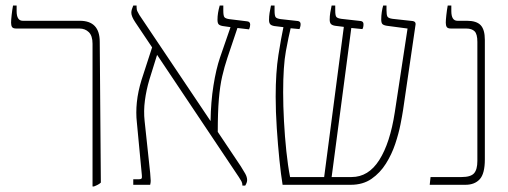

<svg xmlns="http://www.w3.org/2000/svg" viewBox="-20 -667 1832 693"><path d="M314 6V-509Q314 -538 300.5 -551Q287 -564 267 -564H39Q27 -564 23.5 -569.5Q20 -575 20 -585Q20 -594 22 -612.5Q24 -631 27 -647H40V-627Q40 -592 62 -592H268Q340 -592 340 -516L344 -8Q340 -4 333.5 -0.5Q327 3 319 6Z M461 0V-20H482Q489 -20 491 -23Q493 -26 492 -35L474 -225Q470 -260 474 -298.5Q478 -337 491 -379L529 -496L468 -587Q454 -608 454 -621Q454 -627 456 -633.5Q458 -640 461 -647H473V-641Q473 -631 476.5 -625Q480 -619 483 -613L740 -230Q741 -299 750.5 -358.5Q760 -418 774 -459L812 -569L784 -573Q773 -575 769 -579.5Q765 -584 765 -596Q765 -608 767 -620.5Q769 -633 773 -647H786V-629Q786 -610 790 -605Q794 -600 807 -598L872 -590Q883 -589 883 -578Q883 -570 879 -561L837 -566L801 -459Q790 -426 782 -391.5Q774 -357 770 -309.5Q766 -262 766 -191L849 -67Q858 -53 865 -40.5Q872 -28 872 -17Q872 -8 865 3H855Q855 -6 851.5 -12.5Q848 -19 842 -28L547 -469L519 -379Q508 -342 503 -304Q498 -266 502 -230L522 -43Q524 -21 524 -14.5Q524 -8 522 0Z M1000 0Q994 -36 988.5 -90Q983 -144 979 -204.5Q975 -265 975 -318Q975 -406 985 -469Q995 -532 1003 -569L970 -573Q959 -575 955 -580Q951 -585 951 -595Q951 -608 953 -620.5Q955 -633 958 -647H971V-629Q971 -610 975 -605Q979 -600 993 -598L1056 -591Q1065 -589 1065 -580Q1065 -574 1063.5 -569.5Q1062 -565 1061 -562L1029 -565Q1022 -537 1012 -483Q1002 -429 1002 -334Q1002 -285 1005 -229.5Q1008 -174 1013.5 -121.5Q1019 -69 1027 -28H1150L1221 -570L1189 -574Q1178 -576 1174 -581Q1170 -586 1170 -596Q1170 -609 1172 -621Q1174 -633 1177 -647H1190V-629Q1190 -611 1194 -606Q1198 -601 1212 -599L1283 -591Q1292 -589 1292 -580Q1292 -574 1291 -569.5Q1290 -565 1288 -562L1248 -566L1177 -28H1249Q1310 -28 1349 -89.5Q1388 -151 1405 -262L1451 -564L1376 -574Q1364 -576 1360 -580.5Q1356 -585 1356 -597Q1356 -610 1358 -623.5Q1360 -637 1363 -647H1375V-631Q1375 -613 1378.5 -607Q1382 -601 1397 -599L1470 -591Q1481 -589 1480 -579L1435 -271Q1432 -251 1425.5 -218Q1419 -185 1406.5 -147.5Q1394 -110 1373 -76.5Q1352 -43 1321 -21.5Q1290 0 1246 0Z M1531 0 1534 -28H1646Q1679 -28 1691 -41.5Q1703 -55 1703 -86V-516Q1703 -544 1693 -554Q1683 -564 1663 -564H1608Q1596 -564 1592.5 -569.5Q1589 -575 1589 -585Q1589 -594 1591 -612.5Q1593 -631 1596 -647H1609V-627Q1609 -592 1631 -592H1665Q1700 -592 1715 -576Q1730 -560 1730 -523V-92Q1730 -40 1711.5 -20Q1693 0 1660 0Z"/></svg>

Font: Noto Serif Hebrew SemiCondensed Thin
Style: Regular
Weight: 100
Width: 4
Designer: Monotype Design Team
Foundry: Monotype Imaging Inc.
Version: Version 2.004; ttfautohint (v1.8.4.7-5d5b)